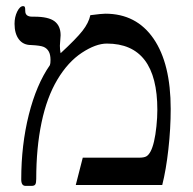

<svg xmlns="http://www.w3.org/2000/svg" viewBox="-20 -608 633 631"><path d="M541 -250Q541 -185.1 533.4 -117.7Q525.9 -50.3 513.2 0H229L252 -89.8H437Q453.1 -89.8 460.7 -94Q468.3 -98.1 474.9 -110.4Q481.4 -122.6 486.3 -143.6Q491.2 -164.6 494.1 -193.1Q497.1 -221.7 497.1 -247.1Q497.1 -464.8 331.1 -464.8Q294.9 -464.8 249 -434.6Q203.1 -404.3 168.5 -346.2Q133.8 -288.1 116.5 -205.1Q99.1 -122.1 99.1 -20Q99.1 -7.3 96.2 -2.2Q93.3 2.9 84 2.9H64Q49.8 2.9 49.8 -18.1Q49.8 -131.8 74.7 -231Q99.6 -330.1 144 -394Q146 -398.9 146 -411.1Q146 -428.7 140.1 -439Q134.3 -449.2 123.5 -453.9Q112.8 -458.5 82 -460Q56.2 -460 42 -478.8Q27.8 -497.6 27.8 -529.8Q27.8 -552.2 36.6 -570.1Q45.4 -587.9 56.2 -587.9Q60.1 -587.9 61.5 -585.2Q63 -582.5 63 -571.8Q63 -553.2 85.9 -553.2H92.8Q139.2 -553.2 159.2 -538.1Q179.2 -522.9 179.2 -492.2L176.8 -458Q176.8 -444.3 179.2 -433.1Q230.5 -480.5 251 -506.6Q271.5 -532.7 276.9 -558.1Q314.5 -563 326.2 -563Q428.2 -563 484.6 -481Q541 -398.9 541 -250Z"/></svg>

Font: Tinos
Style: Regular
Weight: 400
Designer: Steve Matteson
Foundry: Monotype Imaging Inc.
Version: Version 1.23